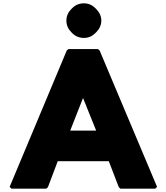

<svg xmlns="http://www.w3.org/2000/svg" viewBox="-20 -1127 1000 1154"><path d="M415 -1079 408 -1072C390 -1054 379 -1030 379 -1003C379 -976 390 -952 408 -934L415 -927C433 -909 457 -899 484 -899C511 -899 534 -909 552 -927L559 -934C577 -952 589 -976 589 -1003C589 -1030 577 -1054 559 -1072L552 -1079C534 -1097 511 -1107 484 -1107C457 -1107 433 -1097 415 -1079ZM569 -832H391L381 -823L38 -4L49 7H258L268 -2L327 -158H634L694 -2L704 7H913L924 -4L579 -823ZM402 -342 479 -538 558 -342Z"/></svg>

Font: Hussar Woodtype
Style: Ultra
Weight: 900
Foundry: Cannot Into Space Fonts
Version: Version 1.07